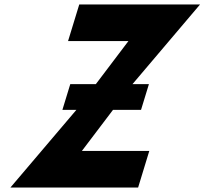

<svg xmlns="http://www.w3.org/2000/svg" viewBox="-20 -845 921 865"><path d="M489.1 -350H615.4L650.9 -466H576.9L881.4 -825H337.1L286.6 -660H558.6L411.8 -466H296.6L261.1 -350H324.1L26.8 0H602.2L652.6 -165H348.9Z"/></svg>

Font: Hussar
Style: BdSuprConOblThree
Weight: 700
Foundry: Cannot Into Space Fonts
Version: Version 2.00